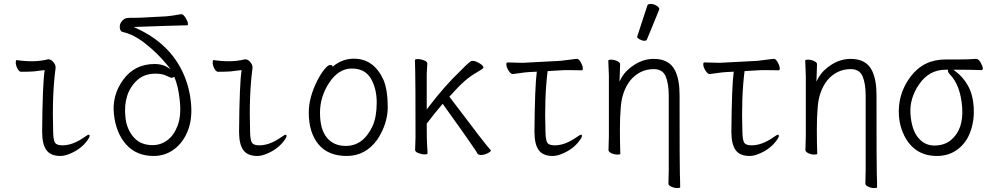

<svg xmlns="http://www.w3.org/2000/svg" viewBox="-20 -779 5040 975"><path d="M287 13Q237 13 215.5 -17Q194 -47 194 -110Q196 -356 207 -423L188 -421Q150 -415 124.5 -415Q99 -415 88 -414.5Q77 -414 68.5 -431Q60 -448 60 -461Q60 -474 64 -474Q102 -468 143 -468Q184 -468 225 -478Q240 -478 252.5 -462Q265 -446 262 -431Q244 -297 250 -108Q251 -67 259.5 -54Q268 -41 297 -41Q350 -41 409 -83Q425 -95 432 -95Q435 -95 435 -88Q435 -81 423 -65Q392 -23 339 0Q310 13 287 13Z M760 13Q673 13 621 -45Q569 -103 558.5 -199Q548 -295 606 -374.5Q664 -454 766 -454Q799 -454 824 -441L846 -428L830 -448Q780 -509 719 -557Q658 -605 605 -616Q591 -618 588.5 -637Q586 -656 598.5 -671Q611 -686 626 -687.5Q641 -689 655 -688.5Q669 -688 689 -689L824 -696Q851 -698 899 -707H901Q911 -707 922 -689Q933 -671 934 -662Q935 -653 933.5 -651.5Q932 -650 911.5 -650Q891 -650 834 -648L659 -642L678 -633Q841 -557 909 -410Q941 -341 949.5 -259.5Q958 -178 934.5 -117Q911 -56 865 -21.5Q819 13 760 13ZM755 -42Q795 -42 828.5 -66Q862 -90 881 -138.5Q900 -187 894 -257L892 -276Q885 -342 865 -389Q858 -384 852 -384Q846 -384 824.5 -394.5Q803 -405 770 -405Q714 -405 678 -373Q604 -306 617 -183Q623 -124 658 -83Q693 -42 755 -42Z M1287 13Q1237 13 1215.5 -17Q1194 -47 1194 -110Q1196 -356 1207 -423L1188 -421Q1150 -415 1124.5 -415Q1099 -415 1088 -414.5Q1077 -414 1068.5 -431Q1060 -448 1060 -461Q1060 -474 1064 -474Q1102 -468 1143 -468Q1184 -468 1225 -478Q1240 -478 1252.5 -462Q1265 -446 1262 -431Q1244 -297 1250 -108Q1251 -67 1259.5 -54Q1268 -41 1297 -41Q1350 -41 1409 -83Q1425 -95 1432 -95Q1435 -95 1435 -88Q1435 -81 1423 -65Q1392 -23 1339 0Q1310 13 1287 13Z M1896 -70Q1836 13 1741 13Q1646 13 1597 -46.5Q1548 -106 1548 -207Q1548 -285 1592 -371Q1610 -406 1628 -427.5Q1646 -449 1655.5 -449Q1665 -449 1667 -446L1669 -440Q1717 -481 1777 -481Q1879 -481 1928 -372Q1949 -320 1949 -235.5Q1949 -151 1896 -70ZM1736 -38Q1825 -38 1872 -139Q1893 -186 1893 -258Q1893 -330 1863 -380.5Q1833 -431 1766.5 -431Q1700 -431 1652.5 -360Q1605 -289 1605 -206Q1605 -123 1639.5 -80.5Q1674 -38 1736 -38ZM1928 -372Z M2151 0Q2151 5 2136 5Q2121 5 2104.5 -1.5Q2088 -8 2088 -18L2090 -81Q2090 -378 2088.5 -415.5Q2087 -453 2087 -474Q2088 -479 2102.5 -479Q2117 -479 2133.5 -472.5Q2150 -466 2150 -456Q2150 -446 2147 -405V-223L2156 -235Q2237 -342 2319 -420Q2347 -450 2371 -468Q2375 -470 2382.5 -470Q2390 -470 2403 -464Q2434 -449 2435 -436V-435Q2432 -429 2400.5 -411Q2369 -393 2339 -367Q2309 -341 2262 -288Q2451 -37 2473 -15Q2473 -9 2455.5 -0.5Q2438 8 2423 8Q2408 8 2404 0Q2400 -8 2387 -27L2369 -53Q2345 -89 2228 -252Q2185 -202 2147 -151V-149Q2147 -60 2149 -38.5Q2151 -17 2151 0Z M2787 13Q2737 13 2715.5 -17Q2694 -47 2694 -110Q2696 -343 2706 -415L2667 -413Q2648 -412 2622 -408Q2596 -404 2585 -403H2584Q2574 -403 2563.5 -419Q2553 -435 2551.5 -448.5Q2550 -462 2557 -462L2634 -460L2825 -470Q2847 -472 2874.5 -476Q2902 -480 2910.5 -480Q2919 -480 2928.5 -464Q2938 -448 2939.5 -435Q2941 -422 2934 -422L2869 -423H2849Q2839 -423 2831 -422L2761 -418Q2744 -285 2750 -108Q2751 -67 2759.5 -54Q2768 -41 2797 -41Q2850 -41 2909 -83Q2925 -95 2932 -95Q2935 -95 2935 -88Q2935 -81 2923 -65Q2892 -23 2839 0Q2810 13 2787 13ZM2830 -422H2831Z M3434 172Q3434 176 3419 176Q3404 176 3389 169Q3374 162 3374.5 153.5Q3375 145 3375 125.5Q3375 106 3376 86V-293Q3376 -354 3360.5 -391Q3345 -428 3300 -428Q3229 -428 3181 -371Q3137 -315 3132 -229Q3128 -184 3128 -120Q3128 -56 3130 2Q3130 6 3115 6Q3100 6 3085 -1Q3070 -8 3070 -17Q3070 -44 3072 -88V-395Q3069 -458 3069 -471Q3069 -476 3084 -476Q3099 -476 3114 -469Q3129 -462 3129 -453L3126 -365L3136 -384Q3159 -424 3204.5 -452Q3250 -480 3300 -480Q3380 -480 3409 -419Q3431 -373 3431 -297Q3431 71 3432.5 104Q3434 137 3434 172ZM3265 -578Q3263 -572 3252 -572Q3241 -572 3228.5 -579Q3216 -586 3216 -590V-594L3267 -750Q3269 -759 3284 -759Q3299 -759 3313.5 -750.5Q3328 -742 3328 -732Q3328 -730 3327 -729Z M3787 13Q3737 13 3715.5 -17Q3694 -47 3694 -110Q3696 -343 3706 -415L3667 -413Q3648 -412 3622 -408Q3596 -404 3585 -403H3584Q3574 -403 3563.5 -419Q3553 -435 3551.5 -448.5Q3550 -462 3557 -462L3634 -460L3825 -470Q3847 -472 3874.5 -476Q3902 -480 3910.5 -480Q3919 -480 3928.5 -464Q3938 -448 3939.5 -435Q3941 -422 3934 -422L3869 -423H3849Q3839 -423 3831 -422L3761 -418Q3744 -285 3750 -108Q3751 -67 3759.5 -54Q3768 -41 3797 -41Q3850 -41 3909 -83Q3925 -95 3932 -95Q3935 -95 3935 -88Q3935 -81 3923 -65Q3892 -23 3839 0Q3810 13 3787 13ZM3830 -422H3831Z M4434 172Q4434 176 4419 176Q4404 176 4389 169Q4374 162 4374.5 153.5Q4375 145 4375 125.5Q4375 106 4376 86V-293Q4376 -354 4360.5 -391Q4345 -428 4300 -428Q4229 -428 4181 -371Q4137 -315 4132 -229Q4128 -184 4128 -120Q4128 -56 4130 2Q4130 6 4115 6Q4100 6 4085 -1Q4070 -8 4070 -17Q4070 -44 4072 -88V-395Q4069 -458 4069 -471Q4069 -476 4084 -476Q4099 -476 4114 -469Q4129 -462 4129 -453L4126 -365L4136 -384Q4159 -424 4204.5 -452Q4250 -480 4300 -480Q4380 -480 4409 -419Q4431 -373 4431 -297Q4431 71 4432.5 104Q4434 137 4434 172Z M4738 13Q4624 13 4572 -90Q4549 -136 4545 -189Q4537 -300 4603 -388.5Q4669 -477 4781 -477H4843Q4900 -477 4935 -480H4936Q4950 -480 4960 -461Q4981 -423 4962 -423Q4914 -425 4851 -425H4821L4833 -416Q4869 -390 4894.5 -345.5Q4920 -301 4924.5 -237Q4929 -173 4909.5 -115Q4890 -57 4845 -22Q4800 13 4738 13ZM4807 -66Q4874 -120 4866 -233Q4858 -346 4803 -402Q4795 -411 4794 -417V-425H4782Q4699 -425 4648.5 -352.5Q4598 -280 4603.5 -200.5Q4609 -121 4642 -80.5Q4675 -40 4724.5 -40Q4774 -40 4807 -66Z"/></svg>

Font: LXGW WenKai Mono TC Light
Style: Regular
Weight: 300
Designer: LXGW / Fontworks Inc.
Foundry: LXGW / Fontworks Inc.
Version: Version 1.330